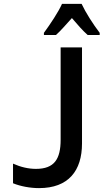

<svg xmlns="http://www.w3.org/2000/svg" viewBox="-20 -958 540 988"><path d="M206 -789V-778H268C291 -798 319 -831 350 -865C379 -831 405 -801 431 -778H493V-789C458 -835 421 -893 400 -938H299C281 -897 239 -834 206 -789ZM181 10C332 10 402 -79 402 -220V-714H292V-239C292 -140 260 -89 165 -89C127 -89 87 -98 47 -116V-15C86 1 136 10 181 10Z"/></svg>

Font: Noto Sans Mono ExtraCondensed SemiBold
Style: Regular
Weight: 600
Width: 2
Designer: Monotype Design Team
Foundry: Monotype Imaging Inc.
Version: Version 2.014